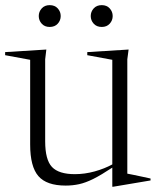

<svg xmlns="http://www.w3.org/2000/svg" viewBox="-27 -713 606 748"><path d="M149 -162.5Q149 -90.5 175.5 -62.5Q202 -34.5 264.5 -34.5Q303 -34.5 341.8 -45.2Q380.5 -56 410.5 -72.5V-480L313 -498V-510L474 -520L469 -482V-36.5Q475 -35.5 492.8 -31.8Q510.5 -28 529.8 -24Q549 -20 559.5 -17.5V-10L414 14.5H410.5V-60Q367.5 -31.5 337 -16.2Q306.5 -1 281.2 4.5Q256 10 229 10Q154.5 10 122.5 -27Q90.5 -64 90.5 -150V-480L-7 -498V-510L153.5 -520L149 -482ZM166.5 -608Q147 -608 135.5 -620.8Q124 -633.5 124 -650.5Q124 -667.5 135.5 -680.2Q147 -693 166.5 -693Q186.5 -693 198 -680.2Q209.5 -667.5 209.5 -650.5Q209.5 -633.5 198 -620.8Q186.5 -608 166.5 -608ZM369.5 -608Q349.5 -608 338 -620.8Q326.5 -633.5 326.5 -650.5Q326.5 -667.5 338 -680.2Q349.5 -693 369.5 -693Q389 -693 400.5 -680.2Q412 -667.5 412 -650.5Q412 -633.5 400.5 -620.8Q389 -608 369.5 -608Z"/></svg>

Font: Newsreader 72pt Light
Style: Regular
Weight: 300
Designer: Hugues Gentile
Foundry: Production Type
Version: Version 1.003; ttfautohint (v1.8.3)